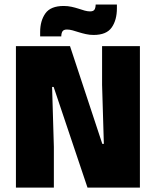

<svg xmlns="http://www.w3.org/2000/svg" viewBox="-20 -848 704 868"><path d="M296.5 -639.5 442.5 -197.5H449.5L441.5 -464.5V-639.5H612.5V0H375.5L222.5 -455H215.5L223.5 -184V0H52V-639.5ZM403 -690Q385 -690 368.2 -693.8Q351.5 -697.5 336.5 -702.2Q321.5 -707 308 -710.8Q294.5 -714.5 283 -714.5Q268.5 -714.5 263 -707Q257.5 -699.5 257 -684V-683.5H161.5V-703Q161.5 -754 185.2 -787.5Q209 -821 268 -821Q287 -821 303.8 -817.2Q320.5 -813.5 335 -808.8Q349.5 -804 362.5 -800.2Q375.5 -796.5 387 -796.5Q401.5 -796.5 406.8 -804Q412 -811.5 412.5 -827V-827.5H508.5V-810.5Q508.5 -757.5 485 -723.8Q461.5 -690 403 -690Z"/></svg>

Font: Anek Bangla Medium ExtraBold
Style: Regular
Weight: 800
Version: Version 1.003